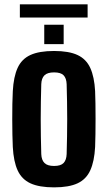

<svg xmlns="http://www.w3.org/2000/svg" viewBox="-20 -840 488 870"><path d="M225 9Q158 9 118.2 -9.2Q78.5 -27.5 60 -67.8Q41.5 -108 38 -174Q37 -197 36.2 -229.8Q35.5 -262.5 35.5 -298.8Q35.5 -335 36 -368.8Q36.5 -402.5 38 -427Q41.5 -492 59.8 -532.2Q78 -572.5 117.8 -590.8Q157.5 -609 225 -609Q292.5 -609 331.8 -590.5Q371 -572 389.2 -531.8Q407.5 -491.5 411 -427Q412 -404 412.5 -371Q413 -338 413 -301.8Q413 -265.5 412.5 -232Q412 -198.5 411 -174Q407.5 -109 389.2 -68.5Q371 -28 331.8 -9.5Q292.5 9 225 9ZM225 -88Q255.5 -88 268.2 -101.5Q281 -115 282 -142Q283 -181.5 283.8 -221Q284.5 -260.5 284.5 -300.5Q284.5 -340.5 283.8 -380Q283 -419.5 282 -458.5Q281 -485.5 268.2 -498.8Q255.5 -512 225 -512Q195 -512 181.5 -498.8Q168 -485.5 167 -458.5Q166 -419.5 165.2 -379.8Q164.5 -340 164.5 -300.2Q164.5 -260.5 165.2 -220.8Q166 -181 167 -142Q168 -115 181.5 -101.5Q195 -88 225 -88ZM180.5 -640V-728H268.5V-640ZM70 -820.5H377V-760.5H70Z"/></svg>

Font: Big Shoulders Display Thin ExtraBold
Style: Regular
Weight: 800
Version: Version 2.002